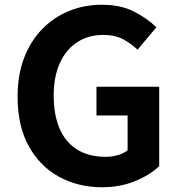

<svg xmlns="http://www.w3.org/2000/svg" viewBox="-20 -774 757 808"><path d="M409 14Q309 14 228.5 -30Q148 -74 101 -159Q54 -244 54 -367Q54 -459 81.5 -530.5Q109 -602 158 -652Q207 -702 271 -728Q335 -754 409 -754Q489 -754 545.5 -724.5Q602 -695 638 -659L559 -565Q531 -591 497.5 -609Q464 -627 414 -627Q352 -627 305 -596.5Q258 -566 232 -509Q206 -452 206 -372Q206 -291 230.5 -233.5Q255 -176 304 -145Q353 -114 425 -114Q452 -114 477 -121.5Q502 -129 517 -142V-288H386V-409H650V-75Q612 -38 549 -12Q486 14 409 14Z"/></svg>

Font: Noto Sans JP Thin
Style: Bold
Weight: 700
Version: Version 2.004-H2;hotconv 1.0.118;makeotfexe 2.5.65603